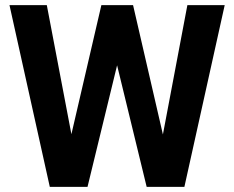

<svg xmlns="http://www.w3.org/2000/svg" viewBox="-20 -731 915 751"><path d="M617.2 -205.1 712.9 -710.9H858.9L701.2 0H553.7L438 -475.6L322.3 0H174.8L17.1 -710.9H163.1L259.3 -206.1L376.5 -710.9H500.5Z"/></svg>

Font: MAUL Bold
Style: Bold
Weight: 700
Designer: MAUL
Version: Version 1.0; 2020; ttfautohint (v1.8.3)